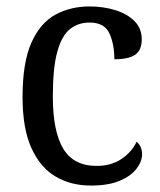

<svg xmlns="http://www.w3.org/2000/svg" viewBox="-20 -566 497 596"><path d="M262 10Q200 10 152.5 -18Q105 -46 77.5 -106.5Q50 -167 50 -265Q50 -372 77.5 -433.5Q105 -495 152 -520.5Q199 -546 258 -546Q301 -546 338 -534.5Q375 -523 397.5 -500.5Q420 -478 420 -444Q420 -410 399.5 -396Q379 -382 335 -382Q335 -429 319.5 -462.5Q304 -496 258 -496Q223 -496 197.5 -476Q172 -456 158 -406Q144 -356 144 -266Q144 -159 176 -105Q208 -51 280 -51Q325 -51 357 -72.5Q389 -94 404 -126Q421 -112 421 -87Q421 -65 404 -42.5Q387 -20 352 -5Q317 10 262 10Z"/></svg>

Font: Noto Serif Sinhala SemiCondensed
Style: Regular
Weight: 400
Width: 4
Designer: Jelle Bosma - Monotype Design Team
Foundry: Monotype Imaging Inc.
Version: Version 2.007; ttfautohint (v1.8.4.7-5d5b)